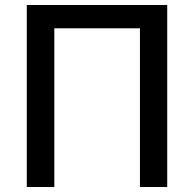

<svg xmlns="http://www.w3.org/2000/svg" viewBox="-20 -747 776 767"><path d="M539 0V-634H197V0H87V-727H648V0Z"/></svg>

Font: Sinter Medium
Style: Regular
Weight: 500
Foundry: Adobe & rsms
Version: Version 1.000